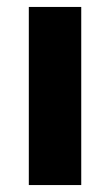

<svg xmlns="http://www.w3.org/2000/svg" viewBox="-20 -533 317 553"><path d="M63 0V-513H214V0Z"/></svg>

Font: REM Medium SemiBold
Style: Regular
Weight: 600
Version: Version 1.005;gftools[0.9.28]